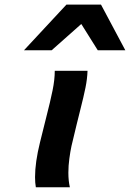

<svg xmlns="http://www.w3.org/2000/svg" viewBox="-20 -793 551 813"><path d="M319.3 -325.2 304.7 -266.6 282.7 -174.8Q277.8 -152.3 273.7 -121.8Q269.5 -91.3 269.5 -61.5Q269.5 -27.3 275.9 0H131.8Q128.4 -18.6 128.4 -43Q128.4 -105.5 149.4 -190.4L168.5 -267.1L175.8 -296.4Q193.4 -364.7 202.6 -410.2Q211.9 -455.6 211.9 -493.2H350.6Q349.6 -459.5 342 -422.1Q334.5 -384.8 319.3 -325.2ZM81.5 -580.1 261.2 -773.4H407.7L510.7 -580.1H394L324.2 -691.4L198.7 -580.1Z"/></svg>

Font: Lesson One
Style: Bold Italic
Weight: 700
Italic angle: -14°
Designer: But Ko, Victor Gaultney, Annie Olsen, Julie Remington, Don Collingsworth, Eric Hays, Becca Hirsbrunner
Version: Version 1.100